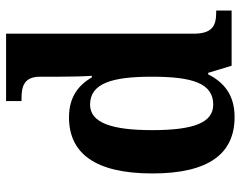

<svg xmlns="http://www.w3.org/2000/svg" viewBox="-102 -698 810 647"><g transform="rotate(-90 303.5 -375.0)"><path d="M232 10C305 10 348 -24 376 -79H381L405 0H591V-52H584C539 -52 513 -66 513 -128V-760H286V-708H293C334 -708 368 -701 368 -645V-582C368 -545 369 -502 371 -471H366C340 -515 301 -548 231 -548C110 -548 42 -460 42 -267C42 -75 110 10 232 10ZM274 -62C212 -62 188 -130 188 -268C188 -402 212 -477 274 -477C346 -477 368 -402 368 -269C368 -132 346 -62 274 -62Z"/></g></svg>

Font: Noto Serif Myanmar SemiCondensed
Style: Bold
Weight: 700
Width: 4
Designer: Ben Mitchell and the Monotype Design Team
Foundry: Monotype Imaging Inc.
Version: Version 2.106